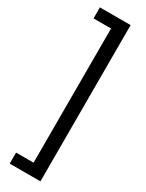

<svg xmlns="http://www.w3.org/2000/svg" viewBox="-288 -902 916 1207"><g transform="rotate(30 170.0 -299.0)"><path d="M39 188H166V-786H39V-866H262V268H39Z"/></g></svg>

Font: Noto Sans Telugu UI SemiCondensed Medium
Style: Regular
Weight: 500
Width: 4
Designer: Jelle Bosma - Monotype Design Team
Foundry: Monotype Imaging Inc.
Version: Version 2.005; ttfautohint (v1.8.4.7-5d5b)